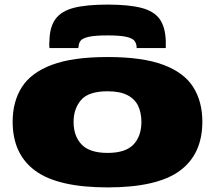

<svg xmlns="http://www.w3.org/2000/svg" viewBox="-20 -805 935 835"><path d="M35 -276Q35 -363 75 -426Q115 -489 205.5 -523Q296 -557 448 -557Q600 -557 690.5 -523Q781 -489 820.5 -426Q860 -363 860 -276Q860 -134 761.5 -62Q663 10 448 10Q233 10 134 -62Q35 -134 35 -276ZM300 -275Q300 -213 335 -176.5Q370 -140 448 -140Q526 -140 560.5 -176.5Q595 -213 595 -275Q595 -313 581.5 -343Q568 -373 535.5 -390.5Q503 -408 448 -408Q365 -408 332.5 -370Q300 -332 300 -275ZM448 -785Q539 -785 594 -771Q649 -757 674 -722.5Q699 -688 701 -626Q701 -619 701 -611.5Q701 -604 701 -596H574Q574 -598 574 -600Q574 -602 574 -604Q572 -619 563.5 -629Q555 -639 528.5 -645Q502 -651 448 -651Q393 -651 366.5 -645Q340 -639 331.5 -629Q323 -619 322 -604Q321 -602 321 -600Q321 -598 321 -596H195Q194 -604 194 -611.5Q194 -619 195 -627Q196 -688 221.5 -722.5Q247 -757 301.5 -771Q356 -785 448 -785Z"/></svg>

Font: Georama ExtraExtended ExtraBold
Style: Regular
Weight: 800
Width: 8
Designer: Jean-Baptiste Levee
Foundry: Production Type
Version: Version 1.000